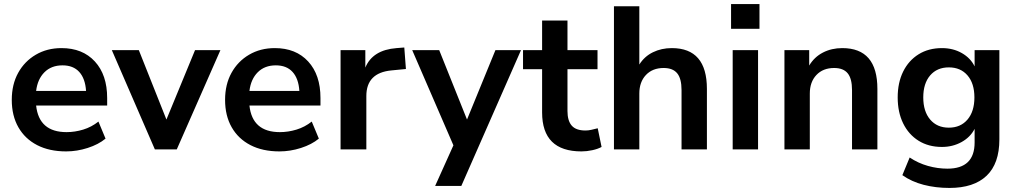

<svg xmlns="http://www.w3.org/2000/svg" viewBox="-20 -736 5009 946"><path d="M306 10Q223 10 163 -21Q103 -52 70.5 -109Q38 -166 38 -244Q38 -320 69.5 -377Q101 -434 156.5 -466.5Q212 -499 283 -499Q387 -499 447.5 -433Q508 -367 508 -253V-216H158Q172 -85 308 -85Q349 -85 390 -97.5Q431 -110 465 -137L500 -53Q465 -24 412 -7Q359 10 306 10ZM288 -414Q233 -414 199 -380Q165 -346 158 -288H404Q400 -349 370.5 -381.5Q341 -414 288 -414Z M743 0 531 -489H664L800 -147L941 -489H1066L851 0Z M1357 10Q1274 10 1214 -21Q1154 -52 1121.5 -109Q1089 -166 1089 -244Q1089 -320 1120.5 -377Q1152 -434 1207.5 -466.5Q1263 -499 1334 -499Q1438 -499 1498.5 -433Q1559 -367 1559 -253V-216H1209Q1223 -85 1359 -85Q1400 -85 1441 -97.5Q1482 -110 1516 -137L1551 -53Q1516 -24 1463 -7Q1410 10 1357 10ZM1339 -414Q1284 -414 1250 -380Q1216 -346 1209 -288H1455Q1451 -349 1421.5 -381.5Q1392 -414 1339 -414Z M1658 0V-489H1780V-403Q1816 -490 1934 -499L1972 -502L1980 -396L1908 -389Q1785 -377 1785 -263V0Z M2124 180 2214 -20 2011 -489H2144L2281 -147L2421 -489H2547L2253 180Z M2845 10Q2651 10 2651 -182V-395H2557V-489H2651V-635H2776V-489H2924V-395H2776V-189Q2776 -141 2797 -117Q2818 -93 2865 -93Q2879 -93 2894 -96.5Q2909 -100 2925 -104L2944 -12Q2926 -2 2898.5 4Q2871 10 2845 10Z M3005 0V-705H3130V-418Q3155 -458 3197 -478.5Q3239 -499 3290 -499Q3463 -499 3463 -298V0H3338V-292Q3338 -349 3316.5 -375Q3295 -401 3250 -401Q3195 -401 3162.5 -366.5Q3130 -332 3130 -275V0Z M3582 -594V-716H3722V-594ZM3590 0V-489H3715V0Z M3845 0V-489H3967V-413Q3992 -455 4034.5 -477Q4077 -499 4130 -499Q4303 -499 4303 -298V0H4178V-292Q4178 -349 4156.5 -375Q4135 -401 4090 -401Q4035 -401 4002.5 -366.5Q3970 -332 3970 -275V0Z M4658 190Q4590 190 4530.5 174.5Q4471 159 4426 127L4462 40Q4504 68 4552 81.5Q4600 95 4648 95Q4782 95 4782 -34V-101Q4761 -60 4717.5 -36Q4674 -12 4621 -12Q4555 -12 4506 -42.5Q4457 -73 4430 -128Q4403 -183 4403 -256Q4403 -329 4430 -383.5Q4457 -438 4506 -468.5Q4555 -499 4621 -499Q4676 -499 4719 -474.5Q4762 -450 4782 -409V-489H4904V-49Q4904 70 4841 130Q4778 190 4658 190ZM4655 -107Q4713 -107 4747 -147Q4781 -187 4781 -256Q4781 -325 4747 -364.5Q4713 -404 4655 -404Q4597 -404 4563 -364.5Q4529 -325 4529 -256Q4529 -187 4563 -147Q4597 -107 4655 -107Z"/></svg>

Font: Nunito Sans
Style: Bold
Weight: 700
Designer: Vernon Adams
Foundry: Vernon Adams
Version: Version 3.101; ttfautohint (v1.8.4.7-5d5b);gftools[0.9.27]